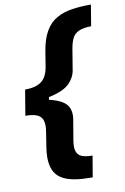

<svg xmlns="http://www.w3.org/2000/svg" viewBox="-98 -798 658 1012"><g transform="rotate(-10 231.5 -291.5)"><path d="M313.9 158Q287.3 158 262.6 156.6Q237.9 155.2 216.4 151.3Q195 147.4 176.5 140.8Q158 134.2 143.5 123.9Q96.2 91.6 96.2 13.1Q96.2 1.1 97.3 -12.4Q98.4 -25.9 100.9 -40.8L113.3 -119.7Q116.5 -137.8 116.5 -152.3Q116.5 -170.1 111.9 -183.4Q107.2 -196.7 96.1 -205.6Q84.9 -214.5 66.6 -218.9Q48.3 -223.4 20.6 -223.4L43.3 -359.7Q102.6 -359.7 132.8 -383.5Q163 -407.3 171.2 -463.4L183.9 -541.9Q204.2 -666.2 279.8 -707.4Q316.4 -727.6 362.6 -734.2Q408.7 -740.8 462.7 -740.8L443.9 -627.8Q363.6 -627.8 343 -583.8Q331.3 -560.7 326 -526.6L308.9 -422.9Q304.3 -381.7 271.7 -348Q239.3 -315 160.2 -298.7L158 -284.4Q251.8 -263.8 264.2 -212Q267.8 -198.9 267.8 -183.6Q267.8 -171.9 265.6 -159.8L248.2 -56.1Q246.4 -45.8 245.4 -36.9Q244.3 -28.1 244.3 -19.9Q244.3 13.8 263.8 29.1Q283.7 44.7 333.1 44.7Z"/></g></svg>

Font: Linik Sans
Style: Bold Italic
Weight: 700
Italic angle: 9°
Designer: Fonts by Rasmus Andersson / Changes by Cristiano Sobral with parts from Marc Monis
Foundry: rsms
Version: Version 3.020; ttfautohint (v1.6)